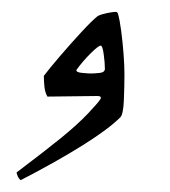

<svg xmlns="http://www.w3.org/2000/svg" viewBox="-20 -285 287 324"><path d="M157 -169Q157 -179 155 -193.5Q153 -208 150 -208Q146 -208 132.5 -194.5Q119 -181 109 -167Q108 -163 118.5 -162Q129 -161 133 -161Q140 -161 148.5 -162Q157 -163 157 -169ZM144 -123Q126 -123 102 -122.5Q78 -122 60 -122Q56 -129 55 -138.5Q54 -148 54 -157Q63 -169 81 -190Q99 -211 117 -230.5Q135 -250 145 -258Q151 -261 161 -263Q171 -265 175 -265Q178 -265 179 -262Q182 -252 184.5 -233Q187 -214 188.5 -194Q190 -174 190 -160Q190 -139 189 -115.5Q188 -92 183 -87Q163 -67 119 -39.5Q75 -12 15 19Q12 17 10 12.5Q8 8 8 6Q57 -31 84 -53Q111 -75 129 -94Q145 -111 149 -117Q153 -123 144 -123Z"/></svg>

Font: Ruwudu Medium
Style: Regular
Weight: 500
Designer: Becca Hirsbrunner Spalinger
Foundry: SIL International
Version: Version 3.000